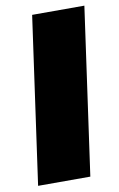

<svg xmlns="http://www.w3.org/2000/svg" viewBox="-81 -736 486 782"><g transform="rotate(-10 162.5 -345.0)"><path d="M228 0H12L109 -690H325Z"/></g></svg>

Font: Exo 2.0 Black
Style: Italic
Weight: 900
Italic angle: -8°
Designer: Natanael Gama
Version: Version 1.001;PS 001.001;hotconv 1.0.70;makeotf.lib2.5.58329